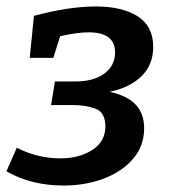

<svg xmlns="http://www.w3.org/2000/svg" viewBox="-24 -563 527 594"><path d="M422 -166Q422 -112 388 -72Q354 -32 297 -10.5Q240 11 173 11Q72 11 -4 -33L28 -106Q58 -90 93 -81.5Q128 -73 162 -73Q221 -73 261.5 -99Q302 -125 302 -172Q302 -215 272 -226.5Q242 -238 201 -238H134L146 -311H209Q266 -311 299 -335.5Q332 -360 332 -401Q332 -463 250 -463Q215 -463 162 -451L141 -384H68L81 -514Q189 -543 273 -543Q354 -543 402 -512.5Q450 -482 450 -418Q450 -363 414 -327.5Q378 -292 315 -279Q370 -267 396 -239Q422 -211 422 -166Z"/></svg>

Font: Bitter Pro SemiBold
Style: Italic
Weight: 600
Italic angle: -9°
Designer: Sol Matas, and Bitter project Authors
Foundry: Sol Matas
Version: Version 1.010